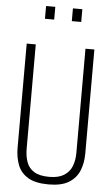

<svg xmlns="http://www.w3.org/2000/svg" viewBox="-67 -1085 666 1139"><g transform="rotate(5 266.5 -515.5)"><path d="M267 11Q188 11 144 -15.5Q100 -42 82.5 -87.5Q65 -133 65 -190V-810H119V-189Q119 -145 131.5 -109.5Q144 -74 176.5 -54Q209 -34 267 -34Q322 -34 354.5 -54.5Q387 -75 401 -110Q415 -145 415 -189V-810H468V-190Q468 -133 449 -87.5Q430 -42 386.5 -15.5Q343 11 267 11ZM320 -966V-1042H376V-966ZM160 -966V-1042H215V-966Z"/></g></svg>

Font: Oswald ExtraLight
Style: Regular
Weight: 250
Designer: Vernon Adams
Foundry: Vernon Adams
Version: Version 4.103;gftools[0.9.33.dev8+g029e19f]